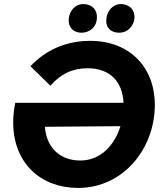

<svg xmlns="http://www.w3.org/2000/svg" viewBox="-20 -912 801 945"><path d="M588 -406H55C48 -372 45 -339 45 -309C45 -108 182 13 364 13C587 13 742 -180 742 -396C742 -581 618 -711 424 -711C304 -711 204 -665 130 -586L228 -490C278 -548 337 -576 411 -576C522 -576 583 -510 588 -406ZM379 -751C420 -750 456 -778 457 -825C459 -863 433 -891 393 -892C352 -893 320 -861 318 -814C317 -777 341 -752 379 -751ZM564 -751C612 -750 640 -788 642 -825C644 -863 617 -891 577 -892C537 -893 505 -860 503 -813C501 -777 524 -752 564 -751ZM201 -288 573 -291C544 -199 477 -122 375 -122C272 -122 208 -189 201 -288Z"/></svg>

Font: Fixel Display 20240404
Style: Bold Italic
Weight: 700
Italic angle: -10°
Designer: AlfaBravo + MacPaw
Foundry: Kyrylo Tkachov, Marchela Mozhyna, Serhii Makarenko, Maria Weinstein, Zakhar Kryvoshyya
Version: Version 1.211;Glyphs 3.2 (3225)